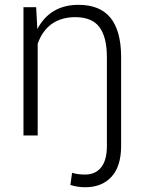

<svg xmlns="http://www.w3.org/2000/svg" viewBox="-20 -558 597 791"><path d="M128.9 -528.3 133.8 -438.5Q187.5 -538.1 303.2 -538.1Q391.1 -538.1 434.6 -485.4Q478 -432.6 479 -326.7V43.5Q479 126.5 439.7 169.9Q400.4 213.4 330.6 213.4Q299.8 213.4 270 204.1L276.9 153.8Q298.8 161.1 330.6 161.1Q373.5 161.1 397 131.1Q420.4 101.1 420.4 43.5V-321.3Q420.4 -405.3 389.6 -446.3Q358.9 -487.3 290 -487.3Q233.4 -487.3 194.1 -460Q154.8 -432.6 135.3 -377.9V0H76.7V-528.3Z"/></svg>

Font: RobotoInd Light
Style: Regular
Weight: 300
Designer: Google
Version: Version 2.001151; 2014